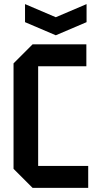

<svg xmlns="http://www.w3.org/2000/svg" viewBox="-20 -916 475 936"><path d="M46 -93V-607L139 -700H401V-593H166V-107H410V0H139ZM402 -896V-808L252 -744L102 -808V-896L252 -832Z"/></svg>

Font: Tektur SemiCondensed Medium
Style: Regular
Weight: 500
Width: 4
Designer: Adam Jagosz
Foundry: Adam Jagosz
Version: Version 1.005;gftools[0.9.30]